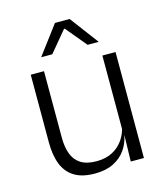

<svg xmlns="http://www.w3.org/2000/svg" viewBox="-105 -763 735 853"><g transform="rotate(-15 262.5 -336.0)"><path d="M125 -487.5V-181.5Q125 -138.5 136.8 -106.8Q148.5 -75 175.5 -57.8Q202.5 -40.5 248 -40.5Q290.5 -40.5 321.2 -56.8Q352 -73 371.2 -101.2Q390.5 -129.5 397 -164.5L409.5 -120H396Q389.5 -84.5 368.8 -54.8Q348 -25 312.8 -7.2Q277.5 10.5 227 10.5Q168.5 10.5 132.8 -11.5Q97 -33.5 80.5 -75Q64 -116.5 64 -175.5V-487.5ZM454 -487.5V0H393.5L396.5 -120.5L393.5 -123.5V-487.5ZM227.5 -682H295L392.5 -552V-550.5H342.5L263 -646H259.5L180 -550.5H130V-552Z"/></g></svg>

Font: Anek Tamil Medium Light
Style: Regular
Weight: 300
Version: Version 1.003